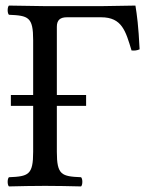

<svg xmlns="http://www.w3.org/2000/svg" viewBox="-20 -667 538 689"><path d="M141 -645C141 -645 62 -646 12 -647C6 -641 6 -620 12 -614C82 -611 99 -606 99 -523V-326H19V-287H99V-122C99 -39 82 -34 12 -31C6 -25 6 -4 12 2C61 1 91 0 142 0C192 0 221 1 271 2C277 -4 277 -25 271 -31C201 -34 184 -39 184 -122V-287H289V-326H184V-571C184 -595 196 -605 220 -605H343C418 -605 431 -555 452 -486C461.7 -484.8 471.3 -485.7 481 -490C476.9 -574.3 471.5 -613.2 466 -647C427 -646 346 -645 346 -645Z"/></svg>

Font: Libertinus Serif Display
Style: Regular
Weight: 400
Designer: Philipp H. Poll
Foundry: Khaled Hosny
Version: Version 6.1